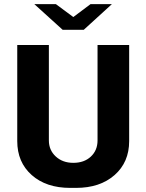

<svg xmlns="http://www.w3.org/2000/svg" viewBox="-20 -905 713 935"><path d="M252 -885 337 -822 421 -885H525L388 -760H285L147 -885ZM64 -686H218V-221Q218 -174 251.5 -143Q285 -112 337 -112Q390 -112 422.5 -142.5Q455 -173 455 -221V-686H609V-218Q609 -115 538 -52.5Q467 10 350 10H322Q205 10 134.5 -52.5Q64 -115 64 -218Z"/></svg>

Font: Chivo
Style: Bold
Weight: 700
Designer: Hector Gatti
Foundry: Omnibus-Type
Version: Version 1.007;PS 001.007;hotconv 1.0.88;makeotf.lib2.5.64775